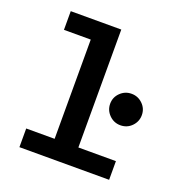

<svg xmlns="http://www.w3.org/2000/svg" viewBox="-123 -781 845 889"><g transform="rotate(20 300.0 -336.5)"><path d="M68 0V-92H208V-581H76V-673H325V-92H510V0ZM472 -255Q440 -255 417 -278Q394 -301 394 -333Q394 -365 417 -387.5Q440 -410 472 -410Q504 -410 527 -387.5Q550 -365 550 -333Q550 -301 527.5 -278Q505 -255 472 -255Z"/></g></svg>

Font: Inconsolata Expanded Bold
Style: Regular
Weight: 700
Width: 7
Monospace: yes
Designer: Raph Levien, Cyreal, Brenton Simpson
Foundry: Raph Levien, Cyreal, Google
Version: Version 3.001; ttfautohint (v1.8.2.53-6de2)